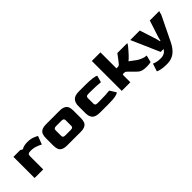

<svg xmlns="http://www.w3.org/2000/svg" viewBox="141 -1655 2873 2873"><g transform="rotate(-45 1577.0 -218.5)"><path d="M60 -448H202L240 -428Q286 -458 362 -458Q426 -458 473.5 -440.5Q521 -423 541 -408L491 -278Q464 -294 414 -312Q364 -330 311 -330H300Q269 -330 255.5 -319.5Q242 -309 242 -279V0H60Z M601 -149V-300Q601 -347 612.5 -378.5Q624 -410 657.5 -429Q691 -448 754 -448H1032Q1095 -448 1128 -429Q1161 -410 1172.5 -378.5Q1184 -347 1184 -300V-149Q1184 -100 1172.5 -68Q1161 -36 1128 -18Q1095 0 1032 0H754Q690 0 657 -18Q624 -36 612.5 -68Q601 -100 601 -149ZM953 -126Q978 -126 989.5 -136Q1001 -146 1000 -166V-282Q1000 -303 989 -312.5Q978 -322 953 -322H835Q809 -322 798 -312.5Q787 -303 787 -282V-166Q786 -146 797.5 -136Q809 -126 834 -126Z M1284 -149V-300Q1284 -368 1320 -408Q1356 -448 1447 -448H1575Q1678 -448 1735 -439.5Q1792 -431 1805 -418L1775 -312Q1682 -322 1578 -322H1517Q1491 -322 1480 -312.5Q1469 -303 1469 -282V-166Q1469 -145 1479.5 -135.5Q1490 -126 1517 -126H1568Q1692 -126 1774 -136L1834 -41Q1834 -25 1781.5 -12.5Q1729 0 1637 0H1447Q1354 0 1319 -38Q1284 -76 1284 -149Z M2268 -43 2188 -123Q2160 -152 2149.5 -159Q2139 -166 2116 -166Q2100 -166 2094.5 -164.5Q2089 -163 2087.5 -157.5Q2086 -152 2086 -135V0H1904V-633H2086V-294H2118Q2135 -294 2150 -308Q2172 -331 2258 -447H2468L2452 -416Q2403 -356 2357.5 -307Q2312 -258 2288 -242Q2314 -223 2337 -205Q2366 -182 2391 -165Q2416 -148 2448 -134Q2478 -121 2503 -115.5Q2528 -110 2542 -110L2514 0Q2479 10 2423 10Q2370 10 2334.5 -1Q2299 -12 2268 -43Z M2482 165 2522 42Q2582 69 2652 69H2663Q2750 69 2789 0H2728L2532 -448H2733L2819 -182L2834 -121H2844L2859 -182L2946 -448H3144L3128 -387L2940 0Q2891 101 2826.5 148.5Q2762 196 2671 196H2644Q2593 196 2547 186Q2501 176 2482 165Z"/></g></svg>

Font: Gold Bold
Style: Regular
Weight: 400
Designer: jaiki
Version: Version 1.000